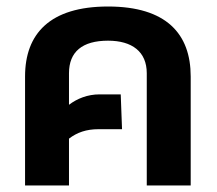

<svg xmlns="http://www.w3.org/2000/svg" viewBox="-20 -570 668 590"><path d="M57 0H192V-144C217 -163 245 -173 283 -173H355L351 -280H286C249 -280 217 -267 192 -248V-345C192 -411 233 -445 312 -445C386 -445 431 -411 431 -345V0H566V-335C566 -466 491 -550 312 -550C133 -550 57 -466 57 -335Z"/></svg>

Font: Kanit Medium
Style: Regular
Weight: 500
Designer: Katatrad Team
Foundry: CadsonDemak
Version: Version 1.000;PS 001.000;hotconv 1.0.88;makeotf.lib2.5.64775